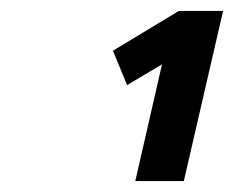

<svg xmlns="http://www.w3.org/2000/svg" viewBox="-20 -810 429 352"><path d="M308 -790H389L317 -478H228L277 -692L213 -654L187 -717Z"/></svg>

Font: Panefresco 750wt
Style: Italic
Weight: 750
Foundry: Campivisivi & Chank Co
Version: Version 1.000